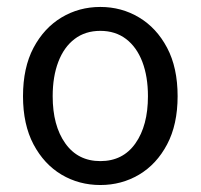

<svg xmlns="http://www.w3.org/2000/svg" viewBox="-20 -518 575 550"><path d="M267.4 12Q206.5 12 156.3 -17.7Q106.2 -47.5 76 -104.4Q45.9 -161.3 45.9 -242.4Q45.9 -324.2 76 -381.1Q106.2 -438 156.3 -468Q206.5 -498.1 267.4 -498.1Q328.2 -498.1 378.4 -468Q428.6 -438 458.7 -381.1Q488.8 -324.2 488.8 -242.4Q488.8 -161.3 458.7 -104.4Q428.6 -47.5 378.4 -17.7Q328.2 12 267.4 12ZM267.4 -56.5Q332.3 -56.5 368 -107.4Q403.8 -158.2 403.8 -242.4Q403.8 -298.7 387.7 -341Q371.5 -383.2 341 -406.4Q310.4 -429.6 267.4 -429.6Q224.3 -429.6 193.8 -406.4Q163.2 -383.2 147.1 -341Q130.9 -298.7 130.9 -242.4Q130.9 -158.2 167 -107.4Q203.1 -56.5 267.4 -56.5Z"/></svg>

Font: Source Sans 3 Variable
Style: Regular
Weight: 200
Designer: Paul D. Hunt
Foundry: Adobe Systems Incorporated
Version: Version 3.026